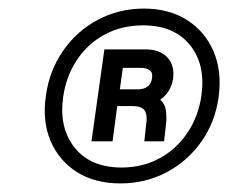

<svg xmlns="http://www.w3.org/2000/svg" viewBox="-20 -732 541 447"><path d="M260 -305Q201 -305 159 -331.5Q117 -358 97.5 -404.5Q78 -451 87 -510Q95 -568 127 -614Q159 -660 208 -686Q257 -712 315 -712Q374 -712 416 -685Q458 -658 477.5 -611.5Q497 -565 489 -506Q481 -448 449 -402.5Q417 -357 368 -331Q319 -305 260 -305ZM263 -342Q312 -342 351.5 -363.5Q391 -385 416.5 -423Q442 -461 449 -510Q459 -582 422 -627.5Q385 -673 313 -673Q264 -673 224.5 -652Q185 -631 159.5 -593Q134 -555 127 -506Q117 -434 154 -388Q191 -342 263 -342ZM316 -403 320 -440Q324 -465 316.5 -475Q309 -485 289 -485H253L242 -403H193L223 -617H319Q352 -617 369.5 -598.5Q387 -580 383 -549Q378 -517 353 -500Q364 -490 366 -476Q368 -462 367 -447L362 -403ZM259 -524H301Q314 -524 323 -530Q332 -536 334 -550Q336 -563 328.5 -568.5Q321 -574 308 -574H266Z"/></svg>

Font: Host Grotesk
Style: Italic
Weight: 400
Italic angle: -8°
Designer: Doğukan Karapınar based on Poppins by Indian Type Foundry, Jonny Pinhorn
Foundry: Element Type
Version: Version 1.001; ttfautohint (v1.8.4.7-5d5b)